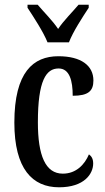

<svg xmlns="http://www.w3.org/2000/svg" viewBox="-20 -786 447 816"><path d="M182 -606H273C290 -651 332 -715 357 -753V-766H314C287 -734 251 -699 227 -663C203 -699 167 -734 140 -766H97V-753C122 -715 164 -651 182 -606ZM231 10C339 10 376 -48 376 -91C376 -111 369 -122 358 -130C340 -87 304 -48 247 -48C173 -48 141 -125 141 -266C141 -444 176 -495 229 -495C276 -495 289 -442 289 -379C355 -379 377 -399 377 -444C377 -507 325 -547 228 -547C122 -547 41 -480 41 -265C41 -68 118 10 231 10Z"/></svg>

Font: Noto Serif Georgian ExtraCondensed Medium
Style: Regular
Weight: 500
Width: 2
Designer: Monotype Design Team, Akaki Razmadze
Foundry: Google LLC
Version: Version 2.003